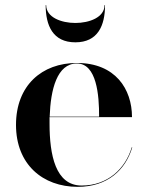

<svg xmlns="http://www.w3.org/2000/svg" viewBox="-20 -714 570 744"><path d="M159 -694H157C157 -615.5 184.5 -550 272 -550C359.5 -550 387 -615.5 387 -694H385C385 -646.5 326 -625 272 -625C218 -625 159 -646.5 159 -694ZM492.5 -143H490.5C465.5 -59.5 396.5 5 296.5 5C195 5 172 -113.5 172 -235C172 -243.5 172 -251.5 172 -260H491.5C491.5 -369 427 -470 278 -470C142 -470 42 -382.5 42 -230C42 -77.5 145 10 281 10C397 10 466.5 -56 492.5 -143ZM278 -468C354.5 -468 364.5 -345 364 -262H172.5C176 -367 201 -468 278 -468Z"/></svg>

Font: Bodoni* 96pt Medium
Style: Regular
Weight: 500
Version: Version 2.3